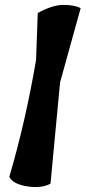

<svg xmlns="http://www.w3.org/2000/svg" viewBox="-20 -763 349 783"><path d="M134 -710Q194 -743 238.5 -743Q283 -743 309 -730L225 -427Q222 -391 208 -247.5Q194 -104 186 -14Q149 6 91 -3Q33 -12 18 -42Q84 -266 127 -518Z"/></svg>

Font: Tillana SemiBold
Style: Regular
Weight: 600
Designer: Lipi Raval (Devanagari, Latin), Jonny Pinhorn (Latin)
Foundry: Indian Type Foundry
Version: Version 2.003;PS 1.0;hotconv 1.0.79;makeotf.lib2.5.61930; tt